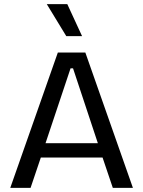

<svg xmlns="http://www.w3.org/2000/svg" viewBox="-20 -916 698 936"><path d="M30 0 262 -660H396L628 0H530L480 -148H179L129 0ZM324 -583 202 -218H457L336 -583ZM303 -740 208 -896H308L380 -740Z"/></svg>

Font: Bricolage Grotesque 10pt
Style: Regular
Weight: 400
Designer: Mathieu Triay
Foundry: Atelier Triay
Version: Version 1.000; ttfautohint (v1.8.4.7-5d5b);gftools[0.9.32]